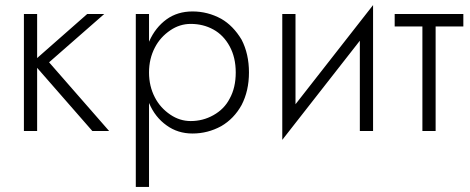

<svg xmlns="http://www.w3.org/2000/svg" viewBox="-20 -515 1847 755"><path d="M74 -460V0H126V-460ZM343 0H409L173 -270L390 -460H323L107 -270Z M566 220V-460H514V220ZM959 -230Q959 -303 930 -359Q897 -414 850 -441Q797 -470 737 -470Q678 -470 635 -439Q591 -407 567 -353Q542 -304 542 -230Q542 -157 567 -108Q590 -54 635 -22Q679 10 737 10Q797 10 850 -19Q900 -48 930 -102Q959 -158 959 -230ZM907 -230Q907 -170 883 -127Q862 -86 819 -62Q778 -39 730 -39Q687 -39 650 -64Q610 -91 589 -132Q566 -176 566 -230Q566 -284 589 -328Q610 -369 650 -396Q687 -421 730 -421Q779 -421 819 -399Q859 -377 883 -333Q907 -289 907 -230Z M1442 -415 1447 -495 1095 -45 1090 35ZM1142 -460H1090V35L1142 -39ZM1447 -495 1395 -421V0H1447Z M1532 -460V-411H1802V-460ZM1641 -446V0H1693V-446Z"/></svg>

Font: NM-font
Style: Light
Weight: 500
Designer: ""
Foundry: ""
Version: ""